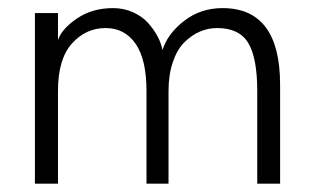

<svg xmlns="http://www.w3.org/2000/svg" viewBox="-20 -442 772 462"><path d="M515.5 -422.5Q654 -422.5 654 -238V0H599V-223Q599 -303 577.2 -338.8Q555.5 -374.5 502.5 -374.5Q480.5 -374.5 460.5 -365.8Q440.5 -357 423.2 -339.8Q406 -322.5 395.8 -292.2Q385.5 -262 385.5 -223V0H332.5V-223Q332.5 -299 306.2 -336.8Q280 -374.5 234 -374.5Q186.5 -374.5 153 -337.2Q119.5 -300 119.5 -223V0H64V-410.5H119.5V-345.5Q128.5 -372.5 165.2 -397.5Q202 -422.5 252 -422.5Q278.5 -422.5 300.8 -412.2Q323 -402 337 -386Q351 -370 359.5 -353.8Q368 -337.5 371 -321.5Q383 -360.5 422.8 -391.5Q462.5 -422.5 515.5 -422.5Z"/></svg>

Font: League Spartan Light
Style: Regular
Weight: 277
Foundry: The League of Moveable Type
Version: Version 2.002